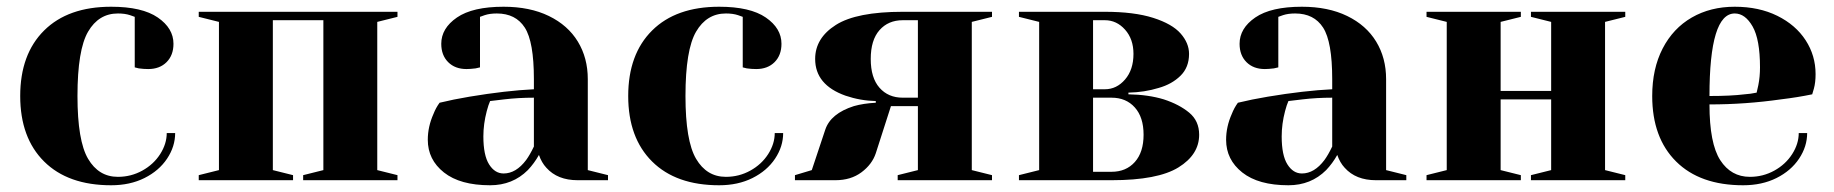

<svg xmlns="http://www.w3.org/2000/svg" viewBox="-20 -535 5445 570"><path d="M40 -250Q40 -374 111 -444.5Q182 -515 310 -515Q402 -515 448.5 -483Q495 -451 495 -405Q495 -371 474.5 -350.5Q454 -330 420 -330Q406 -330 392 -332L380 -335V-485L366 -490Q351 -495 330 -495Q273 -495 241.5 -441Q210 -387 210 -250Q210 -117 241.5 -63.5Q273 -10 330 -10Q369 -10 402.5 -28.5Q436 -47 455.5 -77.5Q475 -108 475 -140H500Q500 -100 476 -64Q452 -28 409 -6.5Q366 15 310 15Q182 15 111 -55.5Q40 -126 40 -250Z M570 0V-15L630 -30V-470L570 -485V-500H1160V-485L1100 -470V-30L1160 -15V0H880V-15L940 -30V-475H790V-30L850 -15V0Z M1250 -120Q1250 -159 1267 -197Q1274 -215 1285 -230Q1326 -240 1374 -248Q1482 -266 1565 -270V-300Q1565 -411 1538 -453Q1511 -495 1455 -495Q1434 -495 1419 -490L1405 -485V-335L1392 -332Q1376 -330 1365 -330Q1331 -330 1310.5 -350.5Q1290 -371 1290 -405Q1290 -451 1336.5 -483Q1383 -515 1475 -515Q1553 -515 1609.5 -487.5Q1666 -460 1695.5 -411.5Q1725 -363 1725 -300V-30L1785 -15V0H1695Q1635 0 1602 -37Q1588 -52 1580 -75Q1566 -50 1547 -30Q1502 15 1435 15Q1346 15 1298 -23Q1250 -61 1250 -120ZM1542 -60Q1553 -75 1565 -100V-245Q1519 -245 1477 -240Q1446 -236 1435 -235Q1430 -224 1425 -205Q1415 -167 1415 -130Q1415 -74 1432 -47Q1449 -20 1475 -20Q1512 -20 1542 -60Z M1845 -250Q1845 -374 1916 -444.5Q1987 -515 2115 -515Q2207 -515 2253.5 -483Q2300 -451 2300 -405Q2300 -371 2279.5 -350.5Q2259 -330 2225 -330Q2211 -330 2197 -332L2185 -335V-485L2171 -490Q2156 -495 2135 -495Q2078 -495 2046.5 -441Q2015 -387 2015 -250Q2015 -117 2046.5 -63.5Q2078 -10 2135 -10Q2174 -10 2207.5 -28.5Q2241 -47 2260.5 -77.5Q2280 -108 2280 -140H2305Q2305 -100 2281 -64Q2257 -28 2214 -6.5Q2171 15 2115 15Q1987 15 1916 -55.5Q1845 -126 1845 -250Z M2340 -15 2390 -30 2430 -150Q2446 -198 2515 -220Q2543 -228 2580 -230V-235Q2534 -236 2490 -251Q2400 -283 2400 -360Q2400 -422 2461.5 -461Q2523 -500 2660 -500H2925V-485L2865 -470V-30L2925 -15V0H2645V-15L2705 -30V-220H2625L2580 -80Q2569 -47 2537.5 -23.5Q2506 0 2460 0H2340ZM2705 -245V-475H2660Q2617 -475 2591 -445.5Q2565 -416 2565 -360Q2565 -304 2591 -274.5Q2617 -245 2660 -245Z M3005 -15 3065 -30V-470L3005 -485V-500H3260Q3347 -500 3403.5 -482Q3460 -464 3485 -435.5Q3510 -407 3510 -375Q3510 -335 3484.5 -310Q3459 -285 3420 -274Q3378 -261 3330 -260V-255Q3389 -254 3435 -240Q3481 -225 3510.5 -200.5Q3540 -176 3540 -135Q3540 -76 3478.5 -38Q3417 0 3280 0H3005ZM3260 -270Q3295 -270 3320 -299Q3345 -328 3345 -375Q3345 -419 3320 -447Q3295 -475 3260 -475H3225V-270ZM3280 -25Q3323 -25 3349 -54Q3375 -83 3375 -135Q3375 -187 3349 -216Q3323 -245 3280 -245H3225V-25Z M3620 -120Q3620 -159 3637 -197Q3644 -215 3655 -230Q3696 -240 3744 -248Q3852 -266 3935 -270V-300Q3935 -411 3908 -453Q3881 -495 3825 -495Q3804 -495 3789 -490L3775 -485V-335L3762 -332Q3746 -330 3735 -330Q3701 -330 3680.5 -350.5Q3660 -371 3660 -405Q3660 -451 3706.5 -483Q3753 -515 3845 -515Q3923 -515 3979.5 -487.5Q4036 -460 4065.5 -411.5Q4095 -363 4095 -300V-30L4155 -15V0H4065Q4005 0 3972 -37Q3958 -52 3950 -75Q3936 -50 3917 -30Q3872 15 3805 15Q3716 15 3668 -23Q3620 -61 3620 -120ZM3912 -60Q3923 -75 3935 -100V-245Q3889 -245 3847 -240Q3816 -236 3805 -235Q3800 -224 3795 -205Q3785 -167 3785 -130Q3785 -74 3802 -47Q3819 -20 3845 -20Q3882 -20 3912 -60Z M4215 0V-15L4275 -30V-470L4215 -485V-500H4495V-485L4435 -470V-265H4585V-470L4525 -485V-500H4805V-485L4745 -470V-30L4805 -15V0H4525V-15L4585 -30V-240H4435V-30L4495 -15V0Z M4885 -250Q4885 -331 4916 -391Q4947 -451 5002.5 -483Q5058 -515 5130 -515Q5202 -515 5256.5 -488Q5311 -461 5340.5 -415.5Q5370 -370 5370 -315Q5370 -290 5365 -272L5360 -255Q5317 -246 5267 -240Q5162 -225 5055 -225Q5055 -109 5087 -59.5Q5119 -10 5175 -10Q5214 -10 5247.5 -28.5Q5281 -47 5300.5 -77.5Q5320 -108 5320 -140H5345Q5345 -100 5321 -64Q5297 -28 5254 -6.5Q5211 15 5155 15Q5027 15 4956 -55.5Q4885 -126 4885 -250ZM5159 -255Q5176 -256 5195 -260Q5196 -265 5200 -282Q5205 -307 5205 -335Q5205 -418 5183 -456.5Q5161 -495 5130 -495Q5055 -495 5055 -250Q5119 -250 5159 -255Z"/></svg>

Font: Yeseva One
Style: Regular
Weight: 400
Designer: Jovanny Lemonad
Foundry: Jovanny Lemonad
Version: Version 2.000